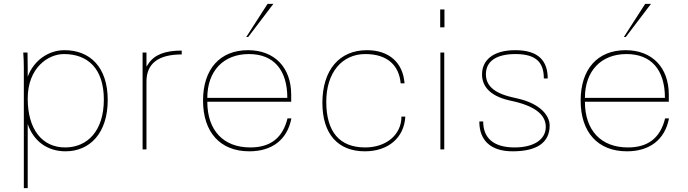

<svg xmlns="http://www.w3.org/2000/svg" viewBox="-20 -771 3553 991"><path d="M123 -262C123 -422 229 -492 310 -492C433 -492 516 -417 516 -257C516 -95 431 -10 316 -10C197 -10 123 -104 123 -262ZM123 -131C153 -42 225 10 318 10C444 10 536 -84 536 -255C536 -425 444 -512 313 -512C230 -512 154 -459 123 -375V-421C123 -437 122 -487 122 -500H100C102 -474 103 -447 103 -421V200H123Z M736 -427V-500H716V0H736V-350C736 -443 797 -490 918 -490V-510C831 -510 776 -488 746 -442Z M1028 -252C1028 -89 1116 10 1267 10C1384 10 1463 -50 1484 -160H1464C1439 -59 1376 -10 1272 -10C1133 -10 1050 -98 1050 -246H1483V-282C1483 -423 1397 -512 1260 -512C1115 -512 1028 -414 1028 -252ZM1050 -266C1050 -403 1132 -492 1265 -492C1391 -492 1463 -412 1463 -266ZM1391 -751H1361L1251 -580H1261Z M1644 -240C1644 -81 1723 10 1863 10C1984 10 2066 -60 2072 -169H2052C2052 -76 1974 -10 1865 -10C1733 -10 1664 -90 1664 -246C1664 -395 1744 -492 1866 -492C1981 -492 2040 -432 2048 -341H2068C2060 -448 1988 -512 1874 -512C1731 -512 1644 -409 1644 -240Z M2273 0V-500H2253V0ZM2252 -630H2274V-722H2252Z M2454 -144C2454 -44 2515 10 2626 10C2751 10 2817 -35 2817 -123C2817 -174 2770 -235 2654 -262L2624 -269C2523 -292 2488 -334 2488 -388C2488 -455 2542 -492 2641 -492C2749 -492 2787 -447 2787 -366H2807C2807 -456 2760 -512 2640 -512C2522 -512 2468 -458 2468 -387C2468 -332 2501 -278 2608 -253L2635 -247C2756 -218 2797 -170 2797 -116C2797 -50 2734 -10 2636 -10C2528 -10 2474 -58 2474 -144Z M2977 -252C2977 -89 3065 10 3216 10C3333 10 3412 -50 3433 -160H3413C3388 -59 3325 -10 3221 -10C3082 -10 2999 -98 2999 -246H3432V-282C3432 -423 3346 -512 3209 -512C3064 -512 2977 -414 2977 -252ZM2999 -266C2999 -403 3081 -492 3214 -492C3340 -492 3412 -412 3412 -266ZM3340 -751H3310L3200 -580H3210Z"/></svg>

Font: Perun Thin
Style: Regular
Weight: 100
Foundry: Copyright (c) Stefan Peev, Context Ltd, 2016
Version: Version 1.089